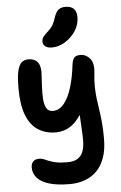

<svg xmlns="http://www.w3.org/2000/svg" viewBox="-67 -856 733 1162"><g transform="rotate(-5 299.5 -274.5)"><path d="M311 261Q233 261 184 246Q135 231 111.5 204Q88 177 88 142Q88 118 100.5 105Q113 92 137 92Q153 92 165.5 97.5Q178 103 195 110Q212 117 238 122.5Q264 128 306 128Q346 128 369 113Q392 98 402 70.5Q412 43 412 5Q412 -29 410 -58Q408 -87 407 -117Q406 -133 405 -151Q402 -147 400 -144Q376 -109 350.5 -90.5Q325 -72 300 -65Q275 -58 254 -58Q191 -58 145 -87.5Q99 -117 74.5 -180Q50 -243 50 -343Q50 -415 59 -451Q68 -487 84.5 -500Q101 -513 123 -513Q150 -513 166.5 -502.5Q183 -492 190 -473.5Q197 -455 197 -429Q195 -386 192.5 -343Q190 -300 192.5 -265.5Q195 -231 207 -210Q219 -189 246 -189Q285 -189 314 -225Q343 -261 361.5 -322.5Q380 -384 388 -457Q392 -487 403 -499.5Q414 -512 440 -512Q457 -512 471.5 -505Q486 -498 497.5 -485Q509 -472 514 -451Q519 -430 516 -400Q510 -350 511 -311.5Q512 -273 516 -239.5Q520 -206 525.5 -171.5Q531 -137 535 -94.5Q539 -52 539 5Q539 71 522 119.5Q505 168 474.5 199Q444 230 402 245.5Q360 261 311 261ZM274 -572Q247 -572 233 -583.5Q219 -595 219 -613Q219 -629 228 -641Q237 -653 254 -668Q278 -689 288.5 -708Q299 -727 308 -756Q319 -788 335.5 -799Q352 -810 375 -810Q409 -810 426 -793Q443 -776 443 -742Q443 -697 418 -658.5Q393 -620 354 -596Q315 -572 274 -572Z"/></g></svg>

Font: Shantell Sans Light SemiBold
Style: Regular
Weight: 600
Version: Version 1.008;[ac192a2d6]